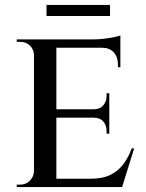

<svg xmlns="http://www.w3.org/2000/svg" viewBox="-20 -760 592 780"><path d="M209 -600V0H118V-600ZM466 -34 473 0H207V-34ZM424 -316V-282H207V-316ZM469 -600V-566H207V-600ZM525 -157 476 0H317L350 -34Q397 -34 428.5 -49.5Q460 -65 481 -93Q502 -121 515 -157ZM424 -284V-217H413V-228Q413 -251 399.5 -266.5Q386 -282 360 -282V-284ZM424 -381V-314H360V-316Q386 -316 399.5 -332Q413 -348 413 -370V-381ZM469 -569V-487H459V-500Q459 -529 442 -547.5Q425 -566 395 -566V-569ZM469 -616V-590L358 -600Q389 -600 423 -605.5Q457 -611 469 -616ZM120 -64 131 0H48V-10Q48 -10 54.5 -10Q61 -10 62 -10Q86 -10 101.5 -26Q117 -42 118 -64ZM120 -537H118Q117 -560 101.5 -575Q86 -590 62 -590Q61 -590 54.5 -590Q48 -590 48 -590V-600H131ZM169 -740H427V-695H169Z"/></svg>

Font: Cinzel Medium
Style: Regular
Weight: 500
Designer: Natanael Gama
Version: Version 2.000